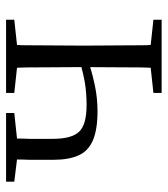

<svg xmlns="http://www.w3.org/2000/svg" viewBox="20 -572 552 632"><g transform="rotate(-90 296.0 -256.0)"><path d="M246 -211Q185 -211 149.5 -226.5Q114 -242 100 -274.5Q86 -307 86 -356Q86 -398 86 -436Q87 -456 87 -476L14 -485V-512H240V-485L156 -476Q156 -456 155 -437Q155 -401 155 -358Q155 -296 178.5 -271.5Q202 -247 266 -247Q307 -247 342 -253Q365 -257 391 -264V-285Q391 -319 390.5 -362.5Q390 -406 390 -447Q389 -463 389 -476L306 -485V-512H547V-485L464 -476Q463 -463 463 -447Q463 -406 462.5 -362.5Q462 -319 462 -285V-227Q462 -193 462.5 -149.5Q463 -106 463 -65Q463 -49 464 -36L547 -27V0H306V-27L389 -36Q389 -49 390 -65Q390 -106 390.5 -151.5Q391 -197 391 -234V-235Q361 -226 332 -220Q290 -211 246 -211Z"/></g></svg>

Font: Early Summer Mincho Light
Style: Regular
Weight: 300
Designer: GuiWonder
Version: Version 1.002